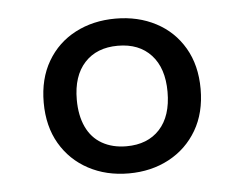

<svg xmlns="http://www.w3.org/2000/svg" viewBox="-37 -775 573 451"><g transform="rotate(-5 250.0 -549.5)"><path d="M357 -550Q357 -606 328.5 -637Q300 -668 250 -668Q200 -668 171.5 -637Q143 -606 143 -550Q143 -513 155.5 -486Q168 -459 192.5 -445Q217 -431 250 -431Q300 -431 328.5 -462Q357 -493 357 -550ZM65 -550Q65 -606 89 -647Q113 -688 155 -710Q197 -732 250 -732Q303 -732 345 -710Q387 -688 411 -647Q435 -606 435 -550Q435 -494 411 -453Q387 -412 345 -389.5Q303 -367 250 -367Q197 -367 155 -389.5Q113 -412 89 -453Q65 -494 65 -550Z"/></g></svg>

Font: Roboto Serif 20pt SemiCondensed
Style: Regular
Weight: 400
Width: 4
Version: Version 1.008